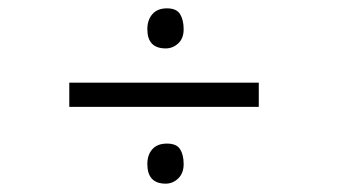

<svg xmlns="http://www.w3.org/2000/svg" viewBox="-20 -488 808 460"><path d="M377 -48Q333 -48 333 -95Q333 -117 345 -130.5Q357 -144 380 -144Q403 -144 411.5 -130.5Q420 -117 420 -95Q420 -73 407 -60.5Q394 -48 377 -48ZM377 -372Q333 -372 333 -418Q333 -440 345 -454Q357 -468 380 -468Q403 -468 411.5 -454Q420 -440 420 -418Q420 -396 407 -384Q394 -372 377 -372ZM600 -290V-232H146V-290Z"/></svg>

Font: Antic
Style: Regular
Weight: 400
Designer: Santiago Orozco
Foundry: Typemade
Version: Version 1.0012